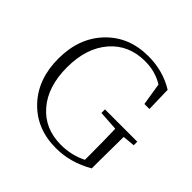

<svg xmlns="http://www.w3.org/2000/svg" viewBox="-187 -916 1109 1109"><g transform="rotate(45 367.0 -362.0)"><path d="M723 -315 648 -308Q646 -184 646 -101V-49Q536 15 417 15Q258 15 159 -90Q61 -194 61 -361Q61 -529 161 -634Q261 -739 420 -739Q539 -739 635 -680L639 -527H598L576 -664Q510 -705 427 -705Q294 -705 214 -613Q132 -519 132 -361Q132 -203 212 -111Q291 -19 424 -19Q510 -19 583 -56V-101Q583 -204 580 -307L459 -315V-344H723Z"/></g></svg>

Font: Source Han Serif SC ExtraLight
Style: Regular
Weight: 250
Designer: Ryoko NISHIZUKA  (kana & ideographs); Frank Grießhammer (Latin, Greek & Cyrillic); Wenlong ZHANG  (bopomofo); Sandoll Co
Foundry: Adobe Systems Incorporated
Version: Version 1.001 October 20, 2017